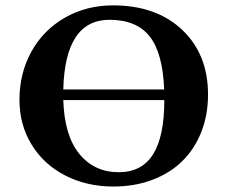

<svg xmlns="http://www.w3.org/2000/svg" viewBox="-20 -678 839 708"><path d="M747.1 -329.1C747.1 -428.4 715.3 -508.1 651.6 -568.1C588 -628.2 503.1 -658.2 397 -658.2C330.6 -658.2 270.9 -642.8 218 -612.1C165.1 -581.3 124.2 -539.5 95.2 -486.6C66.2 -433.7 51.8 -374.8 51.8 -310.1C51.8 -248.5 66.7 -193.4 96.7 -144.5C126.6 -95.7 168 -57.8 220.7 -30.8C273.4 -3.7 332.5 9.8 397.9 9.8C450.7 9.8 498.9 1.5 542.5 -15.1C586.1 -31.7 622.9 -54.9 652.8 -84.5C682.8 -114.1 706 -149.8 722.4 -191.7C738.9 -233.5 747.1 -279.3 747.1 -329.1ZM585.4 -348.1H213.4C217.6 -519.4 274.4 -605 383.8 -605C450.2 -605 499.5 -584.6 531.7 -543.9C564 -503.3 581.9 -438 585.4 -348.1ZM585.9 -309.1C585.9 -219.6 572.1 -152.8 544.4 -108.9C516.8 -64.9 474.6 -43 418 -43C357.7 -43 309.2 -65.5 272.5 -110.6C235.7 -155.7 216 -221.8 213.4 -309.1Z"/></svg>

Font: Linux Biolinum G
Style: Bold
Weight: 700
Designer: Philipp H. Poll
Foundry: Philipp H. Poll
Version: Version 1.1.0